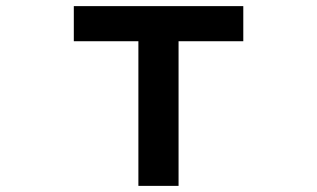

<svg xmlns="http://www.w3.org/2000/svg" viewBox="-20 -585 1040 630"><path d="M222.2 -564.9H778.3V-449.7H565.9V24.9H434.1V-449.7H222.2Z"/></svg>

Font: FORM UDPGothic
Style: Bold
Weight: 700
Foundry: Pronama LLC
Version: Version 1.051